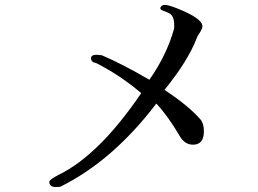

<svg xmlns="http://www.w3.org/2000/svg" viewBox="-20 -745 1040 775"><path d="M206 10Q221 10 225 8Q436 -97 611 -327Q658 -277 706 -195Q726 -161 759 -161Q803 -161 803 -215Q803 -247 789 -263Q739 -320 644 -382Q740 -501 774 -591Q776 -598 787 -614Q797 -630 797 -639Q797 -671 693 -712Q659 -725 647 -725Q635 -725 631 -720Q627 -715 627 -712Q627 -709 631 -705L658 -694Q683 -684 683 -647Q684 -634 682 -627Q653 -523 583 -423Q475 -486 391 -522L369 -524Q347 -524 347 -508Q347 -505 351 -499Q354 -493 367 -491Q466 -441 550 -369Q381 -120 218 -40Q179 -20 179 -11Q179 10 206 10Z"/></svg>

Font: Sawarabi Mincho
Style: Regular
Weight: 400
Version: Version 1.082; ttfautohint (v1.8.4.7-5d5b)